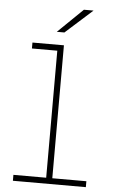

<svg xmlns="http://www.w3.org/2000/svg" viewBox="-62 -992 624 1033"><g transform="rotate(5 250.0 -475.0)"><path d="M48 0V-32H225V-718H88V-750H258V-32H442V0ZM254.5 -819H213.5L348.5 -950H400.5Z"/></g></svg>

Font: Trispace Thin Thin
Style: Regular
Weight: 250
Version: Version 1.210